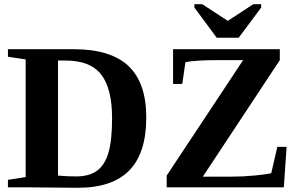

<svg xmlns="http://www.w3.org/2000/svg" viewBox="-20 -888 1429 910"><path d="M511.2 -327.1Q511.2 -468.8 459.5 -534.9Q407.7 -601.1 291 -601.1H254.9V-55.7Q301.8 -51.8 339.8 -51.8Q403.3 -51.8 440.2 -79.1Q477.1 -106.4 494.1 -164.8Q511.2 -223.1 511.2 -327.1ZM328.6 -654.8Q504.9 -654.8 589.1 -575Q673.3 -495.1 673.3 -331.1Q673.3 -162.6 592.8 -80.3Q512.2 2 349.1 2L129.9 0H17.6V-35.6L101.6 -48.8V-606.4L17.6 -619.1V-654.8ZM770 -55.7 1132.3 -603H1015.1Q904.3 -603 858.9 -593.3L843.8 -490.2H800.3V-654.8H1306.2V-603L941.4 -50.8H1078.1Q1133.8 -50.8 1187.7 -56.2Q1241.7 -61.5 1265.6 -66.9L1294.4 -191.9H1338.4L1325.2 0H770ZM1217.8 -868.2V-852.1L1111.3 -709H1007.3L901.4 -852.1V-868.2H938.5L1059.6 -789.1L1180.7 -868.2Z"/></svg>

Font: Liberation Serif
Style: Bold
Weight: 700
Designer: Steve Matteson
Foundry: Ascender Corporation
Version: Version 2.1.5